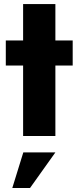

<svg xmlns="http://www.w3.org/2000/svg" viewBox="-20 -675 389 953"><path d="M94.7 -349.6H8.8V-474.1H94.7V-654.8H254.9V-474.1H340.8V-349.6H254.9V0H94.7ZM95.7 81.5H254.9L128.9 258.3H41Z"/></svg>

Font: Glacial Indifference
Style: Bold
Weight: 700
Designer: Alfredo Marco Pradil
Foundry: Alfredo Marco Pradil
Version: Version 1.312